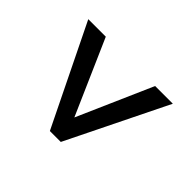

<svg xmlns="http://www.w3.org/2000/svg" viewBox="-115 -720 721 721"><g transform="rotate(-45 245.5 -359.5)"><path d="M429 -135 30 -331V-389L429 -584V-491L131 -360L429 -229Z"/></g></svg>

Font: Domine
Style: Regular
Weight: 400
Designer: Pablo Impallari, Rodrigo Fuenzalida, Brenda Gallo
Foundry: Pablo Impallari, Rodrigo Fuenzalida, Brenda Gallo
Version: Version 2.000;September 19, 2022;FontCreator 14.0.0.2877 64-